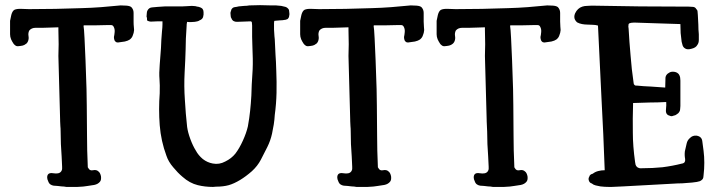

<svg xmlns="http://www.w3.org/2000/svg" viewBox="-20 -736 2809 753"><path d="M505.9 -618.2Q504.9 -606.4 501 -597.7Q498 -587.9 489.3 -581.1Q482.4 -576.2 469.7 -573.2Q457 -571.3 449.2 -570.3Q445.3 -569.3 442.4 -569.3Q439.5 -569.3 436.5 -570.3Q430.7 -573.2 428.7 -579.1Q426.8 -585 426.8 -590.8Q428.7 -598.6 429.7 -610.4Q430.7 -622.1 425.8 -630.9Q422.9 -637.7 415 -637.7Q407.2 -637.7 401.4 -637.7Q377.9 -637.7 355.5 -636.7Q333 -636.7 309.6 -636.7Q308.6 -636.7 308.6 -635.7Q307.6 -635.7 307.6 -634.8Q309.6 -625 311.5 -585.9Q313.5 -546.9 315.4 -499Q317.4 -441.4 319.3 -386.7Q320.3 -333 320.3 -322.3Q320.3 -257.8 321.3 -203.1Q321.3 -148.4 324.2 -84Q324.2 -81.1 324.2 -80.1Q325.2 -78.1 326.2 -77.1Q332 -65.4 344.7 -68.4Q358.4 -71.3 366.2 -63.5Q373 -58.6 376 -44.9Q377.9 -30.3 372.1 -23.4Q364.3 -13.7 349.6 -10.7Q335 -8.8 324.2 -6.8Q309.6 -3.9 283.2 -2.9Q270.5 -2.9 260.7 -2.9Q249 -2.9 240.2 -2.9Q230.5 -4.9 221.7 -4.9Q213.9 -5.9 205.1 -6.8Q198.2 -6.8 190.4 -7.8Q183.6 -8.8 177.7 -12.7Q171.9 -16.6 168.9 -25.4Q165 -33.2 165 -40Q165 -60.5 188.5 -56.6Q211.9 -52.7 219.7 -63.5Q223.6 -69.3 223.6 -73.2Q223.6 -77.1 223.6 -82Q223.6 -91.8 222.7 -102.5Q221.7 -113.3 221.7 -123Q220.7 -146.5 218.8 -170.9Q217.8 -195.3 217.8 -219.7Q217.8 -232.4 216.8 -241.2Q215.8 -250 215.8 -261.7Q215.8 -263.7 215.8 -263.7Q215.8 -264.6 215.8 -265.6Q213.9 -349.6 209 -516.6Q209 -539.1 210 -562.5Q210 -585.9 209 -618.2Q209 -619.1 209 -623Q209 -626 209 -628.9Q193.4 -628.9 178.7 -627.9Q163.1 -627 148.4 -627Q137.7 -627 120.1 -627Q103.5 -627 94.7 -616.2Q89.8 -606.4 91.8 -594.7Q93.8 -584 89.8 -574.2Q87.9 -569.3 84 -565.4Q79.1 -561.5 75.2 -559.6Q69.3 -556.6 59.6 -555.7Q48.8 -553.7 43.9 -555.7Q41 -556.6 38.1 -559.6Q35.2 -561.5 33.2 -564.5Q27.3 -573.2 23.4 -582Q19.5 -591.8 19.5 -601.6Q19.5 -615.2 19.5 -627.9Q19.5 -640.6 19.5 -654.3Q21.5 -663.1 24.4 -677.7Q28.3 -692.4 36.1 -697.3Q45.9 -702.1 64.5 -701.2Q82 -700.2 93.8 -700.2Q145.5 -700.2 197.3 -701.2Q250 -703.1 300.8 -704.1Q338.9 -705.1 377 -708Q414.1 -710.9 453.1 -714.8Q460.9 -714.8 475.6 -713.9Q489.3 -712.9 495.1 -708Q499 -704.1 502 -697.3Q503.9 -691.4 503.9 -685.5Q503.9 -680.7 503.9 -668Q503.9 -656.2 503.9 -651.4Q503.9 -639.6 504.9 -630.9Q505.9 -622.1 505.9 -618.2Z M965.8 -361.3Q966.8 -405.3 969.7 -444.3Q972.7 -483.4 970.7 -527.3Q970.7 -543 969.7 -559.6Q968.8 -576.2 968.8 -591.8Q968.8 -600.6 968.8 -608.4Q968.8 -617.2 968.8 -624Q968.8 -629.9 968.8 -635.7Q968.8 -641.6 967.8 -648.4Q967.8 -649.4 965.8 -651.4Q964.8 -652.3 961.9 -652.3Q956.1 -652.3 938.5 -651.4Q921.9 -650.4 909.2 -650.4Q901.4 -650.4 896.5 -653.3Q890.6 -656.2 887.7 -664.1Q884.8 -668 884.8 -672.9Q883.8 -678.7 883.8 -684.6Q883.8 -688.5 885.7 -692.4Q886.7 -696.3 887.7 -699.2Q892.6 -707 900.4 -708Q909.2 -709 916 -710.9Q925.8 -711.9 937.5 -712.9Q948.2 -712.9 958 -714.8Q979.5 -715.8 1000 -715.8Q1021.5 -715.8 1043 -714.8Q1052.7 -714.8 1062.5 -714.8Q1072.3 -713.9 1083 -712.9Q1090.8 -710.9 1099.6 -709Q1108.4 -706.1 1113.3 -697.3Q1114.3 -693.4 1114.3 -689.5Q1115.2 -684.6 1115.2 -680.7Q1115.2 -677.7 1114.3 -674.8Q1114.3 -671.9 1113.3 -668.9Q1111.3 -666 1110.4 -664.1Q1108.4 -661.1 1105.5 -660.2Q1103.5 -660.2 1102.5 -659.2Q1100.6 -658.2 1097.7 -658.2Q1087.9 -656.2 1078.1 -656.2Q1067.4 -655.3 1056.6 -654.3Q1053.7 -654.3 1054.7 -620.1Q1056.6 -586.9 1057.6 -582Q1059.6 -546.9 1060.5 -521.5Q1062.5 -496.1 1063.5 -459Q1065.4 -415 1064.5 -372.1Q1063.5 -328.1 1057.6 -285.2Q1056.6 -266.6 1053.7 -248Q1050.8 -230.5 1046.9 -211.9Q1041 -184.6 1028.3 -159.2Q1015.6 -133.8 1002.9 -109.4Q990.2 -85 967.8 -64.5Q944.3 -43.9 921.9 -30.3Q897.5 -15.6 877 -9.8Q855.5 -3.9 827.1 -3.9Q821.3 -2.9 815.4 -2.9Q784.2 -2.9 755.9 -9.8Q723.6 -17.6 695.3 -43Q676.8 -58.6 659.2 -80.1Q640.6 -101.6 632.8 -125Q611.3 -182.6 606.4 -245.1Q601.6 -307.6 606.4 -370.1Q607.4 -404.3 605.5 -425.8Q603.5 -448.2 606.4 -482.4Q609.4 -514.6 611.3 -546.9Q612.3 -580.1 615.2 -612.3Q617.2 -629.9 617.2 -640.6Q617.2 -652.3 617.2 -652.3Q611.3 -652.3 607.4 -652.3Q602.5 -652.3 596.7 -652.3Q587.9 -652.3 576.2 -651.4Q564.5 -650.4 556.6 -656.2Q556.6 -657.2 556.6 -662.1Q556.6 -667 554.7 -670.9Q554.7 -676.8 555.7 -683.6Q555.7 -690.4 558.6 -695.3Q564.5 -706.1 576.2 -707Q588.9 -708 598.6 -709Q612.3 -710 627 -710.9Q640.6 -710.9 655.3 -710.9Q665 -710.9 674.8 -710.9Q685.5 -710.9 695.3 -710.9Q705.1 -710.9 714.8 -711.9Q724.6 -712.9 732.4 -712.9Q740.2 -712.9 746.1 -711.9Q752 -710 759.8 -709Q763.7 -708 767.6 -706.1Q771.5 -704.1 774.4 -701.2Q775.4 -698.2 777.3 -695.3Q778.3 -692.4 778.3 -688.5Q779.3 -678.7 776.4 -668.9Q773.4 -660.2 762.7 -656.2Q758.8 -653.3 753.9 -652.3Q748 -651.4 744.1 -650.4Q743.2 -650.4 728.5 -649.4Q713.9 -649.4 713.9 -650.4Q713.9 -650.4 712.9 -645.5Q711.9 -640.6 711.9 -633.8Q708 -581.1 708 -542Q707 -502.9 704.1 -452.1Q701.2 -397.5 705.1 -343.8Q708 -291 713.9 -238.3Q716.8 -216.8 726.6 -190.4Q736.3 -164.1 748 -145.5Q757.8 -127 775.4 -112.3Q793 -98.6 814.5 -94.7Q839.8 -89.8 863.3 -102.5Q887.7 -114.3 903.3 -133.8Q918.9 -154.3 932.6 -184.6Q946.3 -214.8 952.1 -240.2Q958 -272.5 960.9 -300.8Q963.9 -328.1 965.8 -361.3Z M1643.6 -618.2Q1642.6 -606.4 1638.7 -597.7Q1635.7 -587.9 1627 -581.1Q1620.1 -576.2 1607.4 -573.2Q1594.7 -571.3 1586.9 -570.3Q1583 -569.3 1580.1 -569.3Q1577.1 -569.3 1574.2 -570.3Q1568.4 -573.2 1566.4 -579.1Q1564.5 -585 1564.5 -590.8Q1566.4 -598.6 1567.4 -610.4Q1568.4 -622.1 1563.5 -630.9Q1560.5 -637.7 1552.7 -637.7Q1544.9 -637.7 1539.1 -637.7Q1515.6 -637.7 1493.2 -636.7Q1470.7 -636.7 1447.3 -636.7Q1446.3 -636.7 1446.3 -635.7Q1445.3 -635.7 1445.3 -634.8Q1447.3 -625 1449.2 -585.9Q1451.2 -546.9 1453.1 -499Q1455.1 -441.4 1457 -386.7Q1458 -333 1458 -322.3Q1458 -257.8 1459 -203.1Q1459 -148.4 1461.9 -84Q1461.9 -81.1 1461.9 -80.1Q1462.9 -78.1 1463.9 -77.1Q1469.7 -65.4 1482.4 -68.4Q1496.1 -71.3 1503.9 -63.5Q1510.7 -58.6 1513.7 -44.9Q1515.6 -30.3 1509.8 -23.4Q1502 -13.7 1487.3 -10.7Q1472.7 -8.8 1461.9 -6.8Q1447.3 -3.9 1420.9 -2.9Q1408.2 -2.9 1398.4 -2.9Q1386.7 -2.9 1377.9 -2.9Q1368.2 -4.9 1359.4 -4.9Q1351.6 -5.9 1342.8 -6.8Q1335.9 -6.8 1328.1 -7.8Q1321.3 -8.8 1315.4 -12.7Q1309.6 -16.6 1306.6 -25.4Q1302.7 -33.2 1302.7 -40Q1302.7 -60.5 1326.2 -56.6Q1349.6 -52.7 1357.4 -63.5Q1361.3 -69.3 1361.3 -73.2Q1361.3 -77.1 1361.3 -82Q1361.3 -91.8 1360.4 -102.5Q1359.4 -113.3 1359.4 -123Q1358.4 -146.5 1356.4 -170.9Q1355.5 -195.3 1355.5 -219.7Q1355.5 -232.4 1354.5 -241.2Q1353.5 -250 1353.5 -261.7Q1353.5 -263.7 1353.5 -263.7Q1353.5 -264.6 1353.5 -265.6Q1351.6 -349.6 1346.7 -516.6Q1346.7 -539.1 1347.7 -562.5Q1347.7 -585.9 1346.7 -618.2Q1346.7 -619.1 1346.7 -623Q1346.7 -626 1346.7 -628.9Q1331.1 -628.9 1316.4 -627.9Q1300.8 -627 1286.1 -627Q1275.4 -627 1257.8 -627Q1241.2 -627 1232.4 -616.2Q1227.5 -606.4 1229.5 -594.7Q1231.4 -584 1227.5 -574.2Q1225.6 -569.3 1221.7 -565.4Q1216.8 -561.5 1212.9 -559.6Q1207 -556.6 1197.3 -555.7Q1186.5 -553.7 1181.6 -555.7Q1178.7 -556.6 1175.8 -559.6Q1172.9 -561.5 1170.9 -564.5Q1165 -573.2 1161.1 -582Q1157.2 -591.8 1157.2 -601.6Q1157.2 -615.2 1157.2 -627.9Q1157.2 -640.6 1157.2 -654.3Q1159.2 -663.1 1162.1 -677.7Q1166 -692.4 1173.8 -697.3Q1183.6 -702.1 1202.1 -701.2Q1219.7 -700.2 1231.4 -700.2Q1283.2 -700.2 1335 -701.2Q1387.7 -703.1 1438.5 -704.1Q1476.6 -705.1 1514.6 -708Q1551.8 -710.9 1590.8 -714.8Q1598.6 -714.8 1613.3 -713.9Q1627 -712.9 1632.8 -708Q1636.7 -704.1 1639.6 -697.3Q1641.6 -691.4 1641.6 -685.5Q1641.6 -680.7 1641.6 -668Q1641.6 -656.2 1641.6 -651.4Q1641.6 -639.6 1642.6 -630.9Q1643.6 -622.1 1643.6 -618.2Z M2178.7 -618.2Q2177.7 -606.4 2173.8 -597.7Q2170.9 -587.9 2162.1 -581.1Q2155.3 -576.2 2142.6 -573.2Q2129.9 -571.3 2122.1 -570.3Q2118.2 -569.3 2115.2 -569.3Q2112.3 -569.3 2109.4 -570.3Q2103.5 -573.2 2101.6 -579.1Q2099.6 -585 2099.6 -590.8Q2101.6 -598.6 2102.5 -610.4Q2103.5 -622.1 2098.6 -630.9Q2095.7 -637.7 2087.9 -637.7Q2080.1 -637.7 2074.2 -637.7Q2050.8 -637.7 2028.3 -636.7Q2005.9 -636.7 1982.4 -636.7Q1981.4 -636.7 1981.4 -635.7Q1980.5 -635.7 1980.5 -634.8Q1982.4 -625 1984.4 -585.9Q1986.3 -546.9 1988.3 -499Q1990.2 -441.4 1992.2 -386.7Q1993.2 -333 1993.2 -322.3Q1993.2 -257.8 1994.1 -203.1Q1994.1 -148.4 1997.1 -84Q1997.1 -81.1 1997.1 -80.1Q1998 -78.1 1999 -77.1Q2004.9 -65.4 2017.6 -68.4Q2031.2 -71.3 2039.1 -63.5Q2045.9 -58.6 2048.8 -44.9Q2050.8 -30.3 2044.9 -23.4Q2037.1 -13.7 2022.5 -10.7Q2007.8 -8.8 1997.1 -6.8Q1982.4 -3.9 1956.1 -2.9Q1943.4 -2.9 1933.6 -2.9Q1921.9 -2.9 1913.1 -2.9Q1903.3 -4.9 1894.5 -4.9Q1886.7 -5.9 1877.9 -6.8Q1871.1 -6.8 1863.3 -7.8Q1856.4 -8.8 1850.6 -12.7Q1844.7 -16.6 1841.8 -25.4Q1837.9 -33.2 1837.9 -40Q1837.9 -60.5 1861.3 -56.6Q1884.8 -52.7 1892.6 -63.5Q1896.5 -69.3 1896.5 -73.2Q1896.5 -77.1 1896.5 -82Q1896.5 -91.8 1895.5 -102.5Q1894.5 -113.3 1894.5 -123Q1893.6 -146.5 1891.6 -170.9Q1890.6 -195.3 1890.6 -219.7Q1890.6 -232.4 1889.6 -241.2Q1888.7 -250 1888.7 -261.7Q1888.7 -263.7 1888.7 -263.7Q1888.7 -264.6 1888.7 -265.6Q1886.7 -349.6 1881.8 -516.6Q1881.8 -539.1 1882.8 -562.5Q1882.8 -585.9 1881.8 -618.2Q1881.8 -619.1 1881.8 -623Q1881.8 -626 1881.8 -628.9Q1866.2 -628.9 1851.6 -627.9Q1835.9 -627 1821.3 -627Q1810.5 -627 1793 -627Q1776.4 -627 1767.6 -616.2Q1762.7 -606.4 1764.6 -594.7Q1766.6 -584 1762.7 -574.2Q1760.7 -569.3 1756.8 -565.4Q1752 -561.5 1748 -559.6Q1742.2 -556.6 1732.4 -555.7Q1721.7 -553.7 1716.8 -555.7Q1713.9 -556.6 1710.9 -559.6Q1708 -561.5 1706.1 -564.5Q1700.2 -573.2 1696.3 -582Q1692.4 -591.8 1692.4 -601.6Q1692.4 -615.2 1692.4 -627.9Q1692.4 -640.6 1692.4 -654.3Q1694.3 -663.1 1697.3 -677.7Q1701.2 -692.4 1709 -697.3Q1718.8 -702.1 1737.3 -701.2Q1754.9 -700.2 1766.6 -700.2Q1818.4 -700.2 1870.1 -701.2Q1922.9 -703.1 1973.6 -704.1Q2011.7 -705.1 2049.8 -708Q2086.9 -710.9 2126 -714.8Q2133.8 -714.8 2148.4 -713.9Q2162.1 -712.9 2168 -708Q2171.9 -704.1 2174.8 -697.3Q2176.8 -691.4 2176.8 -685.5Q2176.8 -680.7 2176.8 -668Q2176.8 -656.2 2176.8 -651.4Q2176.8 -639.6 2177.7 -630.9Q2178.7 -622.1 2178.7 -618.2Z M2351.6 -68.4Q2346.7 -210 2338.9 -351.6Q2332 -494.1 2325.2 -635.7Q2315.4 -638.7 2304.7 -638.7Q2293 -639.6 2283.2 -639.6Q2273.4 -639.6 2262.7 -641.6Q2252 -643.6 2243.2 -648.4Q2232.4 -658.2 2232.4 -669.9Q2232.4 -676.8 2235.4 -683.6Q2245.1 -704.1 2263.7 -710Q2272.5 -712.9 2282.2 -712.9Q2292 -713.9 2300.8 -713.9Q2394.5 -712.9 2490.2 -710.9Q2585.9 -710 2680.7 -710Q2689.5 -710 2698.2 -709Q2707 -708 2710.9 -700.2Q2715.8 -696.3 2715.8 -689.5Q2716.8 -683.6 2716.8 -677.7Q2717.8 -659.2 2718.8 -639.6Q2718.8 -620.1 2720.7 -601.6Q2720.7 -589.8 2720.7 -579.1Q2720.7 -567.4 2714.8 -559.6Q2709 -548.8 2692.4 -544.9Q2675.8 -540 2667 -545.9Q2660.2 -549.8 2657.2 -557.6Q2655.3 -565.4 2653.3 -572.3Q2651.4 -589.8 2649.4 -606.4Q2648.4 -624 2648.4 -641.6Q2600.6 -642.6 2557.6 -644.5Q2515.6 -645.5 2466.8 -647.5Q2460.9 -647.5 2455.1 -646.5Q2448.2 -645.5 2445.3 -641.6Q2444.3 -635.7 2444.3 -631.8Q2444.3 -627.9 2445.3 -624Q2448.2 -571.3 2453.1 -517.6Q2457 -464.8 2464.8 -412.1Q2464.8 -409.2 2465.8 -406.2Q2466.8 -404.3 2468.8 -402.3Q2469.7 -401.4 2472.7 -400.4Q2474.6 -400.4 2476.6 -400.4Q2504.9 -397.5 2533.2 -396.5Q2561.5 -394.5 2588.9 -392.6Q2589.8 -410.2 2589.8 -426.8Q2588.9 -443.4 2606.4 -452.1Q2614.3 -456.1 2626 -454.1Q2636.7 -452.1 2642.6 -444.3Q2646.5 -438.5 2647.5 -431.6Q2648.4 -425.8 2648.4 -419.9Q2648.4 -395.5 2648.4 -370.1Q2648.4 -344.7 2648.4 -320.3Q2648.4 -314.5 2647.5 -308.6Q2647.5 -302.7 2644.5 -297.9Q2641.6 -292 2634.8 -288.1Q2628.9 -283.2 2621.1 -282.2Q2617.2 -280.3 2613.3 -280.3Q2610.4 -280.3 2606.4 -282.2Q2589.8 -286.1 2591.8 -305.7Q2593.8 -324.2 2592.8 -335.9Q2559.6 -334 2527.3 -334Q2494.1 -333 2462.9 -332Q2460.9 -268.6 2461.9 -215.8Q2461.9 -164.1 2470.7 -100.6Q2471.7 -94.7 2472.7 -89.8Q2474.6 -84 2479.5 -80.1Q2484.4 -77.1 2489.3 -76.2Q2493.2 -76.2 2499 -76.2Q2539.1 -76.2 2578.1 -80.1Q2617.2 -85 2655.3 -94.7Q2658.2 -94.7 2661.1 -96.7Q2664.1 -97.7 2665 -100.6Q2667 -103.5 2667 -106.4Q2667 -109.4 2667 -112.3Q2664.1 -127.9 2666 -142.6Q2668.9 -157.2 2672.9 -172.9Q2675.8 -186.5 2686.5 -195.3Q2696.3 -205.1 2710.9 -204.1Q2732.4 -201.2 2734.4 -181.6Q2737.3 -162.1 2739.3 -144.5Q2742.2 -122.1 2742.2 -97.7Q2742.2 -73.2 2739.3 -48.8Q2739.3 -44.9 2738.3 -40Q2737.3 -35.2 2734.4 -32.2Q2729.5 -27.3 2724.6 -25.4Q2718.8 -23.4 2712.9 -22.5Q2694.3 -19.5 2675.8 -18.6Q2656.2 -16.6 2636.7 -16.6Q2584 -13.7 2529.3 -10.7Q2475.6 -7.8 2422.9 -4.9Q2401.4 -3.9 2378.9 -2.9Q2374 -2.9 2369.1 -2.9Q2351.6 -2.9 2335 -4.9Q2326.2 -6.8 2316.4 -8.8Q2307.6 -10.7 2300.8 -16.6Q2293 -18.6 2290 -26.4Q2286.1 -35.2 2291 -43Q2292 -47.9 2295.9 -50.8Q2299.8 -53.7 2304.7 -54.7Q2314.5 -62.5 2327.1 -65.4Q2338.9 -68.4 2351.6 -68.4Z"/></svg>

Font: Little Wizzy
Style: Regular
Weight: 400
Version: Version 1.0